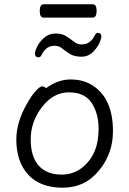

<svg xmlns="http://www.w3.org/2000/svg" viewBox="-20 -856 602 894"><path d="M411 -774H183Q165 -774 165 -805Q165 -836 184 -836H412Q430 -836 430 -805Q430 -774 411 -774ZM451 -679Q444 -648 419 -620Q394 -592 360 -592Q326 -592 306 -604.5Q286 -617 270 -630Q254 -643 235 -643Q194 -643 174 -601Q168 -589 160 -589Q143 -589 143 -606Q143 -620 154.5 -642Q166 -664 187.5 -682Q209 -700 239 -700Q269 -700 289 -687Q309 -674 325 -661.5Q341 -649 360 -649Q401 -649 421 -691Q427 -703 434 -703Q452 -703 452 -686Q452 -682 451 -679ZM194 -445Q249 -486 309 -486Q369 -486 413 -457Q506 -396 506 -245Q506 -143 444 -66Q378 18 272.5 18Q167 18 111.5 -42.5Q56 -103 56 -207Q56 -287 106 -374Q126 -410 146 -432Q166 -454 176.5 -454Q187 -454 194 -445ZM267 -43Q316 -43 354.5 -69.5Q393 -96 416 -142Q439 -188 439 -258Q439 -328 406.5 -377Q374 -426 301 -426Q228 -426 175.5 -357.5Q123 -289 123 -207.5Q123 -126 160.5 -84.5Q198 -43 267 -43Z"/></svg>

Font: LXGW WenKai
Style: Regular
Weight: 400
Designer: LXGW / Fontworks Inc.
Foundry: LXGW / Fontworks Inc.
Version: Version 1.520; June 14, 2025